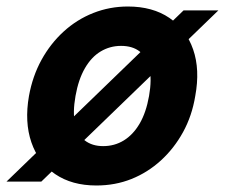

<svg xmlns="http://www.w3.org/2000/svg" viewBox="-36 -558 691 590"><path d="M-16 0 528 -526H635L91 0ZM260 12Q185 12 133.5 -23Q82 -58 60.5 -120.5Q39 -183 53 -263Q64 -324 91.5 -374Q119 -424 159.5 -461Q200 -498 250.5 -518Q301 -538 357 -538Q433 -538 484.5 -503Q536 -468 557.5 -406Q579 -344 564 -263Q554 -202 526.5 -152Q499 -102 458.5 -65Q418 -28 368 -8Q318 12 260 12ZM281 -109Q316 -109 344.5 -126.5Q373 -144 393 -178Q413 -212 422 -263Q431 -314 423 -348.5Q415 -383 393 -400Q371 -417 336 -417Q302 -417 273.5 -400Q245 -383 225 -348.5Q205 -314 196 -263Q187 -212 194.5 -178Q202 -144 224.5 -126.5Q247 -109 281 -109Z"/></svg>

Font: DM Sans 9pt ExtraBold
Style: Italic
Weight: 800
Italic angle: -10°
Version: Version 4.004;gftools[0.9.30]